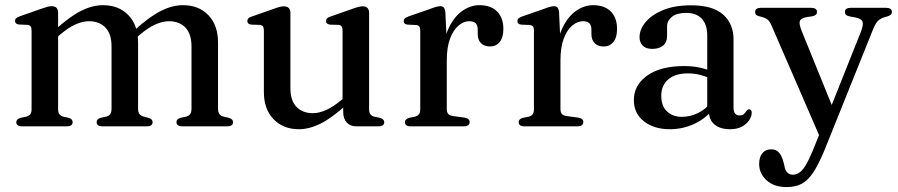

<svg xmlns="http://www.w3.org/2000/svg" viewBox="-20 -500 3556 760"><path d="M210 -450V-68Q210 -54.5 215 -48Q220 -41.5 229.5 -38.5L252 -33.5Q267.5 -28.5 267.5 -17Q267.5 0 245 0H66Q55 0 49.8 -4.5Q44.5 -9 44.5 -16Q44.5 -22.5 48.5 -26.8Q52.5 -31 61 -33.5L85 -38.5Q95 -41.5 100 -48Q105 -54.5 105 -67.5V-379.5Q105 -391 101.2 -395.8Q97.5 -400.5 89 -401.5L55 -403Q46.5 -404.5 43 -408Q39.5 -411.5 39.5 -417Q39.5 -423.5 43.5 -427.5Q47.5 -431.5 58.5 -435.5L142.5 -465Q158 -470.5 167.5 -473Q177 -475.5 185 -475.5Q197.5 -475.5 203.8 -468.8Q210 -462 210 -450ZM196 -344 176.5 -363.5 198.5 -382.5Q258 -436 302.2 -457.8Q346.5 -479.5 387.5 -479.5Q450.5 -479.5 488.5 -439.8Q526.5 -400 526.5 -332V-70Q526.5 -55.5 532.2 -48.5Q538 -41.5 548.5 -38.5L569 -33Q584 -28 584 -17Q584 0 562 0H385Q362.5 0 362.5 -17Q362.5 -28.5 377.5 -33.5L401 -38.5Q412 -41.5 416.8 -48.8Q421.5 -56 421.5 -70V-316Q421.5 -366 397.2 -391Q373 -416 332 -416Q307 -416 278.5 -403.2Q250 -390.5 217.5 -362.5ZM512 -344 493 -363.5 514.5 -382.5Q574.5 -436 618.8 -457.8Q663 -479.5 704 -479.5Q767 -479.5 805 -439.8Q843 -400 843 -332V-70Q843 -55.5 848.8 -48.2Q854.5 -41 864.5 -38.5L886 -33.5Q894.5 -31 898.5 -26.8Q902.5 -22.5 902.5 -16Q902.5 -9 897.2 -4.5Q892 0 880.5 0H701.5Q678.5 0 678.5 -17Q678.5 -28.5 694 -33.5L717.5 -38.5Q728 -41.5 733 -48.8Q738 -56 738 -70V-316Q738 -366 713.8 -391Q689.5 -416 648.5 -416Q623.5 -416 595 -403.2Q566.5 -390.5 533.5 -362.5Z M1338.5 -57V-90.5L1336 -93V-379.5Q1336 -390.5 1332.2 -395.5Q1328.5 -400.5 1320 -401.5L1286 -402.5Q1277.5 -404 1274 -407.5Q1270.5 -411 1270.5 -416.5Q1270.5 -423 1274.5 -427.2Q1278.5 -431.5 1289.5 -435L1373.5 -464.5Q1388.5 -470 1398.2 -472.5Q1408 -475 1416 -475Q1428.5 -475 1434.8 -468.2Q1441 -461.5 1441 -449.5V-68Q1441 -54.5 1446 -47.8Q1451 -41 1460.5 -38.5L1483.5 -33.5Q1492.5 -31 1496.8 -26.8Q1501 -22.5 1501 -16Q1501 -9 1495.5 -4.5Q1490 0 1478.5 0H1389.5Q1366.5 0 1352.5 -15.2Q1338.5 -30.5 1338.5 -57ZM1024.5 -136V-379.5Q1024.5 -390.5 1020.8 -395.5Q1017 -400.5 1008.5 -401.5L974.5 -402.5Q966 -404 962.5 -407.5Q959 -411 959 -416.5Q959 -423 963 -427.2Q967 -431.5 978 -435L1062 -464.5Q1078 -470.5 1087.5 -472.8Q1097 -475 1103.5 -475Q1116.5 -475 1123 -468.2Q1129.5 -461.5 1129.5 -449.5V-151.5Q1129.5 -101.5 1153.8 -76.8Q1178 -52 1218.5 -52Q1243 -52 1271.5 -64.8Q1300 -77.5 1333 -105.5L1354.5 -123.5L1373.5 -104.5L1351.5 -85.5Q1292.5 -32 1248 -10.2Q1203.5 11.5 1163 11.5Q1101 11.5 1062.8 -28.2Q1024.5 -68 1024.5 -136Z M1731.5 -260.5Q1731.5 -331.5 1752.2 -380.2Q1773 -429 1806.5 -454.2Q1840 -479.5 1878 -479.5Q1923 -479.5 1947.8 -454.5Q1972.5 -429.5 1972.5 -385.5Q1972.5 -351.5 1958 -333.8Q1943.5 -316 1920 -316Q1897 -316 1884 -329Q1871 -342 1871 -365.5V-382.5Q1871 -399.5 1863 -407.8Q1855 -416 1837 -416Q1815.5 -416 1795 -398.8Q1774.5 -381.5 1761.5 -347.2Q1748.5 -313 1748.5 -260.5ZM1743 -450 1748.5 -331.5V-68Q1748.5 -55.5 1754.2 -49Q1760 -42.5 1774 -40.5L1819 -34.5Q1829 -33 1834 -28.5Q1839 -24 1839 -16.5Q1839 -9 1833.2 -4.5Q1827.5 0 1816.5 0H1605Q1593.5 0 1588.2 -4.5Q1583 -9 1583 -16Q1583 -22.5 1587 -26.8Q1591 -31 1599.5 -33.5L1623.5 -38.5Q1633.5 -41 1638.5 -47.8Q1643.5 -54.5 1643.5 -67.5V-379Q1643.5 -390 1639.8 -395Q1636 -400 1627.5 -401L1593.5 -402.5Q1585 -403.5 1581.5 -407Q1578 -410.5 1578 -416.5Q1578 -422.5 1582.2 -426.8Q1586.5 -431 1597 -435L1679.5 -463.5Q1698.5 -471 1708 -473.2Q1717.5 -475.5 1723.5 -475.5Q1732.5 -475.5 1737.2 -469.5Q1742 -463.5 1743 -450Z M2181.5 -260.5Q2181.5 -331.5 2202.2 -380.2Q2223 -429 2256.5 -454.2Q2290 -479.5 2328 -479.5Q2373 -479.5 2397.8 -454.5Q2422.5 -429.5 2422.5 -385.5Q2422.5 -351.5 2408 -333.8Q2393.5 -316 2370 -316Q2347 -316 2334 -329Q2321 -342 2321 -365.5V-382.5Q2321 -399.5 2313 -407.8Q2305 -416 2287 -416Q2265.5 -416 2245 -398.8Q2224.5 -381.5 2211.5 -347.2Q2198.5 -313 2198.5 -260.5ZM2193 -450 2198.5 -331.5V-68Q2198.5 -55.5 2204.2 -49Q2210 -42.5 2224 -40.5L2269 -34.5Q2279 -33 2284 -28.5Q2289 -24 2289 -16.5Q2289 -9 2283.2 -4.5Q2277.5 0 2266.5 0H2055Q2043.5 0 2038.2 -4.5Q2033 -9 2033 -16Q2033 -22.5 2037 -26.8Q2041 -31 2049.5 -33.5L2073.5 -38.5Q2083.5 -41 2088.5 -47.8Q2093.5 -54.5 2093.5 -67.5V-379Q2093.5 -390 2089.8 -395Q2086 -400 2077.5 -401L2043.5 -402.5Q2035 -403.5 2031.5 -407Q2028 -410.5 2028 -416.5Q2028 -422.5 2032.2 -426.8Q2036.5 -431 2047 -435L2129.5 -463.5Q2148.5 -471 2158 -473.2Q2167.5 -475.5 2173.5 -475.5Q2182.5 -475.5 2187.2 -469.5Q2192 -463.5 2193 -450Z M2786 -61V-71L2779.5 -74V-359.5Q2779.5 -403 2757.8 -426Q2736 -449 2696.5 -449Q2658.5 -449 2639.5 -433.2Q2620.5 -417.5 2620.5 -396V-357Q2620.5 -332.5 2604.8 -319.5Q2589 -306.5 2561.5 -306.5Q2537 -306.5 2524.2 -319.2Q2511.5 -332 2511.5 -353Q2511.5 -383.5 2535.5 -412.5Q2559.5 -441.5 2605 -460.2Q2650.5 -479 2716 -479Q2801 -479 2842.2 -442.5Q2883.5 -406 2883.5 -344.5V-74Q2883.5 -58 2889.8 -50.5Q2896 -43 2907 -43Q2919.5 -43 2924.8 -48.5Q2930 -54 2934 -60Q2936.5 -63 2939.2 -65.2Q2942 -67.5 2945.5 -67.5Q2950.5 -67.5 2953 -63.8Q2955.5 -60 2955.5 -54Q2955.5 -39.5 2945.8 -24.5Q2936 -9.5 2917 1Q2898 11.5 2870 11.5Q2830.5 11.5 2808.2 -7.2Q2786 -26 2786 -61ZM2489 -104Q2489 -163 2541.8 -200.8Q2594.5 -238.5 2688.5 -238.5Q2722.5 -238.5 2750.8 -232.2Q2779 -226 2800.5 -216L2792.5 -189.5Q2772 -198 2750.2 -203.8Q2728.5 -209.5 2702.5 -209.5Q2653 -209.5 2625.2 -185.8Q2597.5 -162 2597.5 -121Q2597.5 -80.5 2620.2 -59Q2643 -37.5 2679 -37.5Q2712 -37.5 2742.8 -52.5Q2773.5 -67.5 2795.5 -95.5L2806 -72.5Q2776.5 -32.5 2730 -10.5Q2683.5 11.5 2631.5 11.5Q2568.5 11.5 2528.8 -19.8Q2489 -51 2489 -104Z M3282 -60.5 3228 48.5 3035.5 -395.5Q3027 -416 3017.5 -423.2Q3008 -430.5 2985.5 -435.5Q2976 -438 2972.5 -442Q2969 -446 2969 -452.5Q2969 -460.5 2974.8 -464.8Q2980.5 -469 2990.5 -469H3192Q3202 -469 3208 -464.8Q3214 -460.5 3214 -453Q3214 -446 3209.8 -442Q3205.5 -438 3195.5 -435.5L3174 -432.5Q3150 -428 3146 -416.8Q3142 -405.5 3153.5 -377ZM3196.5 98 3237 -2.5 3250.5 -30 3387 -372.5Q3398.5 -401.5 3394.2 -414Q3390 -426.5 3365.5 -431L3343.5 -435Q3333 -437 3328.8 -441.5Q3324.5 -446 3324.5 -453Q3324.5 -460.5 3330.2 -464.8Q3336 -469 3346.5 -469H3489Q3499 -469 3504.8 -464.8Q3510.5 -460.5 3510.5 -452.5Q3510.5 -446.5 3506.5 -442.2Q3502.5 -438 3492.5 -435Q3468.5 -429.5 3457.2 -419.2Q3446 -409 3435.5 -383L3244 93.5Q3220 151.5 3198.5 183.5Q3177 215.5 3152.2 228Q3127.5 240.5 3094 240.5Q3043.5 240.5 3014.2 213.5Q2985 186.5 2985 149Q2985 121.5 2997.8 106.2Q3010.5 91 3032 91Q3052.5 91 3063.8 104.2Q3075 117.5 3080.5 139L3085 156Q3087.5 174.5 3096.5 183Q3105.5 191.5 3118 191.5Q3131 191.5 3143 184Q3155 176.5 3167.8 156.2Q3180.5 136 3196.5 98Z"/></svg>

Font: Fraunces 17pt
Style: Regular
Weight: 400
Version: Version 1.000;[b76b70a41]